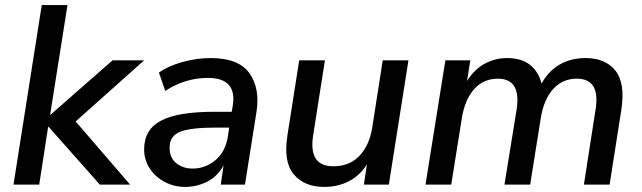

<svg xmlns="http://www.w3.org/2000/svg" viewBox="-20 -725 2523 754"><path d="M33 0 144 -705H245L177 -275H179L422 -488H546L277 -248L491 0H372L171 -227H169L134 0Z M707 9Q664 9 627 -10.5Q590 -30 568 -63.5Q546 -97 546 -139Q546 -216 612 -251Q678 -286 821 -286H890L894 -310Q903 -363 879 -391Q855 -419 796 -419Q707 -419 629 -368L604 -440Q641 -466 696.5 -481.5Q752 -497 808 -497Q917 -497 959.5 -437.5Q1002 -378 987 -284L942 0H847L858 -75Q833 -31 792.5 -11Q752 9 707 9ZM736 -63Q787 -63 826.5 -96.5Q866 -130 875 -190L880 -224H830Q726 -224 686 -207Q646 -190 646 -145Q646 -105 672.5 -84Q699 -63 736 -63Z M1253 9Q1175 9 1133.5 -40.5Q1092 -90 1109 -195L1155 -488H1256L1210 -195Q1190 -72 1289 -72Q1353 -72 1392 -113.5Q1431 -155 1442 -225L1483 -488H1584L1507 0H1409L1421 -80Q1395 -37 1351.5 -14Q1308 9 1253 9Z M1651 0 1729 -488H1827L1814 -407Q1842 -452 1883 -474.5Q1924 -497 1972 -497Q2079 -497 2107 -397Q2133 -445 2177 -471Q2221 -497 2280 -497Q2357 -497 2396.5 -448Q2436 -399 2420 -294L2374 0H2273L2319 -296Q2338 -416 2245 -416Q2189 -416 2152.5 -375.5Q2116 -335 2104 -263L2062 0H1961L2009 -296Q2027 -416 1935 -416Q1879 -416 1842.5 -375.5Q1806 -335 1794 -263L1752 0Z"/></svg>

Font: Nunito Sans SemiBold
Style: Italic
Weight: 600
Italic angle: -9°
Designer: Vernon Adams
Foundry: Vernon Adams
Version: Version 3.006; ttfautohint (v1.8.3)